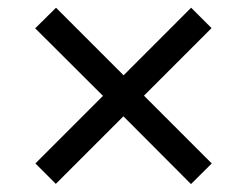

<svg xmlns="http://www.w3.org/2000/svg" viewBox="-20 -565 626 487"><path d="M464.4 -98.1 293 -270 121.6 -98.6 69.8 -150.4 241.2 -321.8 69.3 -493.2 122.1 -545.4 293.5 -374 464.8 -545.4 516.6 -493.7 345.2 -322.3 517.1 -150.4Z"/></svg>

Font: Metrophobic
Style: Regular
Weight: 400
Designer: Vernon Adams
Foundry: Vernon Adams
Version: Version 3.200; ttfautohint (v1.8.4.7-5d5b);gftools[0.9.23]